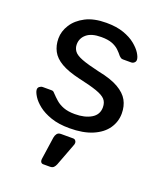

<svg xmlns="http://www.w3.org/2000/svg" viewBox="-138 -620 786 928"><g transform="rotate(20 255.0 -156.5)"><path d="M254 10Q198 10 158 -4Q118 -18 93 -38Q68 -58 55.5 -78Q43 -98 42 -110Q41 -121 49 -127Q57 -133 65 -133H110Q115 -133 118.5 -131.5Q122 -130 128 -123Q141 -109 157 -95Q173 -81 196.5 -72Q220 -63 255 -63Q306 -63 339 -82.5Q372 -102 372 -140Q372 -165 358.5 -180Q345 -195 310.5 -207Q276 -219 216 -232Q156 -246 121 -266.5Q86 -287 71 -315.5Q56 -344 56 -380Q56 -417 78 -451.5Q100 -486 142.5 -508Q185 -530 249 -530Q301 -530 338 -517Q375 -504 399 -484.5Q423 -465 435 -446Q447 -427 448 -414Q449 -404 442 -397.5Q435 -391 426 -391H384Q377 -391 372.5 -394Q368 -397 364 -401Q354 -414 340.5 -427Q327 -440 305.5 -448.5Q284 -457 249 -457Q199 -457 174 -436Q149 -415 149 -383Q149 -364 160 -349Q171 -334 202 -322Q233 -310 294 -296Q360 -283 398 -261Q436 -239 452 -210Q468 -181 468 -143Q468 -101 444 -66Q420 -31 372 -10.5Q324 10 254 10ZM195 217Q187 217 183 211Q179 205 180 196L197 79Q199 67 205.5 58.5Q212 50 226 50H288Q296 50 300.5 55.5Q305 61 305 67Q305 75 301 83L259 194Q255 204 248.5 210.5Q242 217 229 217Z"/></g></svg>

Font: DVN-Rubik
Style: Regular
Weight: 400
Designer: Hubert and Fischer
Foundry: Hubert & Fischer
Version: Version 2.102